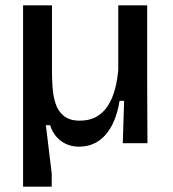

<svg xmlns="http://www.w3.org/2000/svg" viewBox="-20 -540 651 724"><path d="M67 164V-520H176V-271Q176 -245 178 -212.5Q180 -180 189 -151Q198 -122 220 -103.5Q242 -85 281 -85Q318 -85 344 -100Q370 -115 387 -141.5Q404 -168 413.5 -203.5Q423 -239 426 -278V-520H535V-215L536 0H443L448 -160H431Q423 -109 403.5 -70Q384 -31 352.5 -9Q321 13 277 13Q253 13 231.5 4Q210 -5 193.5 -23.5Q177 -42 169 -68H153L175 114V164Z"/></svg>

Font: Bricolage Grotesque 96pt ExtraBold Medium
Style: Regular
Weight: 500
Version: Version 1.001;gftools[0.9.33.dev8+g029e19f]